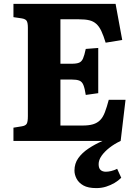

<svg xmlns="http://www.w3.org/2000/svg" viewBox="-20 -723 700 985"><path d="M474 242Q432 242 408 228.5Q384 215 373 194Q362 173 362 152Q362 116 381.5 88.5Q401 61 434 39Q467 17 506 0H49V-68L92 -75Q111 -78 117 -88Q123 -98 123 -127V-581Q123 -607 116.5 -616.5Q110 -626 90 -629L49 -635V-703H573L607 -518L522 -504Q511 -540 500 -563.5Q489 -587 474 -600.5Q459 -614 438 -619Q417 -624 385 -624H290V-396H348Q373 -396 386 -401.5Q399 -407 406 -423Q413 -439 420 -472L484 -477V-245L420 -236Q415 -269 408 -286.5Q401 -304 387 -309.5Q373 -315 347 -315H290V-79H403Q436 -79 457.5 -85.5Q479 -92 493.5 -106.5Q508 -121 518 -147Q528 -173 538 -211H624L599 0Q567 15 541.5 35Q516 55 501 76.5Q486 98 486 119Q486 140 496 149Q506 158 523 158Q535 158 550 154.5Q565 151 581 143L602 189Q587 204 567.5 215.5Q548 227 524.5 234.5Q501 242 474 242Z"/></svg>

Font: Literata 18pt
Style: Bold
Weight: 700
Designer: Latin by Veronika Burian and Jose Scaglione. Greek by Irene Vlachou. Cyrillic by Vera Evstafieva.
Foundry: TypeTogether
Version: Version 3.103;gftools[0.9.29]